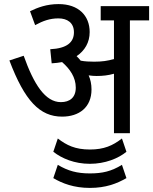

<svg xmlns="http://www.w3.org/2000/svg" viewBox="-20 -652 750 940"><path d="M428 -214C428 -240 423 -263 414 -283C428 -281 441 -280 453 -280C483 -280 510 -283 538 -291V0H616V-552H710V-622H473V-552H538V-363C507 -354 480 -350 441 -350C418 -350 396 -351 375 -355C369 -363 362 -370 355 -377C395 -404 419 -444 419 -495C419 -575 365 -632 267 -632C208 -632 164 -615 127 -597L152 -529C191 -550 224 -562 266 -562C309 -562 342 -541 342 -494C342 -445 308 -415 226 -411L233 -342C251 -343 268 -345 284 -348C323 -314 351 -273 351 -223C351 -174 321 -152 278 -152C202 -152 146 -238 96 -379L26 -356C101 -158 175 -81 284 -81C367 -81 428 -126 428 -214ZM420 150C494 150 559 124 599 91L577 26C532 61 489 80 420 80C348 80 306 59 263 26L241 91C283 124 345 150 420 150ZM420 268C498 268 552 247 599 220L577 155C525 187 481 197 420 197C358 197 313 185 263 155L241 220C285 246 342 268 420 268Z"/></svg>

Font: Noto Sans Devanagari UI SemiCondensed
Style: Regular
Weight: 400
Width: 4
Designer: Jelle Bosma - Monotype Design Team
Foundry: Monotype Imaging Inc.
Version: Version 2.004